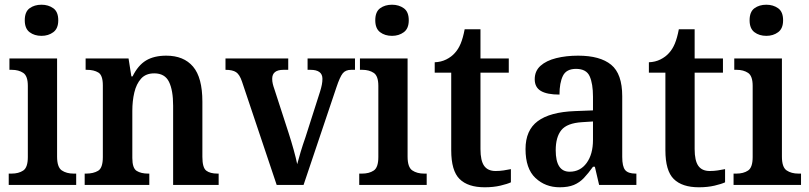

<svg xmlns="http://www.w3.org/2000/svg" viewBox="-20 -784 3431 814"><path d="M156 -632Q126 -632 105.5 -647.5Q85 -663 85 -698Q85 -734 105.5 -749Q126 -764 156 -764Q185 -764 206 -749Q227 -734 227 -698Q227 -663 206 -647.5Q185 -632 156 -632ZM17 0V-48H29Q59 -48 78.5 -61Q98 -74 98 -118V-420Q98 -462 78.5 -475Q59 -488 30 -488H20V-536H222V-120Q222 -75 242 -61.5Q262 -48 292 -48H303V0Z M339 0V-48H345Q376 -48 396 -60Q416 -72 416 -118V-422Q416 -465 397 -476.5Q378 -488 348 -488H343V-536H525L537 -460H542Q565 -507 599 -527.5Q633 -548 685 -548Q759 -548 798.5 -501.5Q838 -455 838 -353V-119Q838 -73 854.5 -60.5Q871 -48 902 -48H907V0H714V-336Q714 -401 696.5 -437Q679 -473 634 -473Q598 -473 578 -450.5Q558 -428 549.5 -392Q541 -356 541 -314V-114Q541 -71 559.5 -59.5Q578 -48 608 -48H613V0Z M1006 -438Q996 -468 981 -478Q966 -488 936 -488V-536H1202V-488H1182Q1134 -488 1134 -450Q1134 -439 1136.5 -428.5Q1139 -418 1143 -407L1204 -219Q1215 -185 1225 -149Q1235 -113 1240 -88Q1245 -108 1254.5 -139.5Q1264 -171 1275 -202L1337 -396Q1342 -412 1344.5 -425Q1347 -438 1347 -450Q1347 -488 1296 -488H1284V-536H1485V-488H1469Q1445 -488 1433 -473Q1421 -458 1406 -413L1267 0H1153Z M1642 -632Q1612 -632 1591.5 -647.5Q1571 -663 1571 -698Q1571 -734 1591.5 -749Q1612 -764 1642 -764Q1671 -764 1692 -749Q1713 -734 1713 -698Q1713 -663 1692 -647.5Q1671 -632 1642 -632ZM1503 0V-48H1515Q1545 -48 1564.5 -61Q1584 -74 1584 -118V-420Q1584 -462 1564.5 -475Q1545 -488 1516 -488H1506V-536H1708V-120Q1708 -75 1728 -61.5Q1748 -48 1778 -48H1789V0Z M2035 10Q1964 10 1928.5 -25Q1893 -60 1893 -147V-476H1823V-520Q1850 -521 1872 -532Q1894 -543 1908 -559Q1923 -575 1933 -599Q1943 -623 1950 -660H2017V-536H2137V-476H2017V-152Q2017 -103 2032.5 -81Q2048 -59 2081 -59Q2099 -59 2115 -61.5Q2131 -64 2146 -67V-11Q2131 -4 2101.5 3Q2072 10 2035 10Z M2353 10Q2292 10 2250 -29.5Q2208 -69 2208 -152Q2208 -232 2260 -270.5Q2312 -309 2417 -313L2494 -316V-374Q2494 -429 2480 -460.5Q2466 -492 2422 -492Q2381 -492 2366.5 -462.5Q2352 -433 2352 -383Q2299 -383 2273 -398.5Q2247 -414 2247 -448Q2247 -483 2271.5 -505Q2296 -527 2338 -537.5Q2380 -548 2431 -548Q2524 -548 2571 -509.5Q2618 -471 2618 -376V-119Q2618 -78 2630.5 -63Q2643 -48 2675 -48H2678V0H2520L2502 -77H2494Q2474 -49 2455.5 -29.5Q2437 -10 2413 0Q2389 10 2353 10ZM2395 -56Q2440 -56 2467 -93Q2494 -130 2494 -191V-269L2447 -266Q2384 -262 2360 -232.5Q2336 -203 2336 -147Q2336 -56 2395 -56Z M2943 10Q2872 10 2836.5 -25Q2801 -60 2801 -147V-476H2731V-520Q2758 -521 2780 -532Q2802 -543 2816 -559Q2831 -575 2841 -599Q2851 -623 2858 -660H2925V-536H3045V-476H2925V-152Q2925 -103 2940.5 -81Q2956 -59 2989 -59Q3007 -59 3023 -61.5Q3039 -64 3054 -67V-11Q3039 -4 3009.5 3Q2980 10 2943 10Z M3229 -632Q3199 -632 3178.5 -647.5Q3158 -663 3158 -698Q3158 -734 3178.5 -749Q3199 -764 3229 -764Q3258 -764 3279 -749Q3300 -734 3300 -698Q3300 -663 3279 -647.5Q3258 -632 3229 -632ZM3090 0V-48H3102Q3132 -48 3151.5 -61Q3171 -74 3171 -118V-420Q3171 -462 3151.5 -475Q3132 -488 3103 -488H3093V-536H3295V-120Q3295 -75 3315 -61.5Q3335 -48 3365 -48H3376V0Z"/></svg>

Font: Noto Serif Lao SemiCondensed SemiBold
Style: Regular
Weight: 600
Width: 4
Designer: Monotype Design Team
Foundry: Monotype Imaging Inc.
Version: Version 2.003; ttfautohint (v1.8.4.7-5d5b)